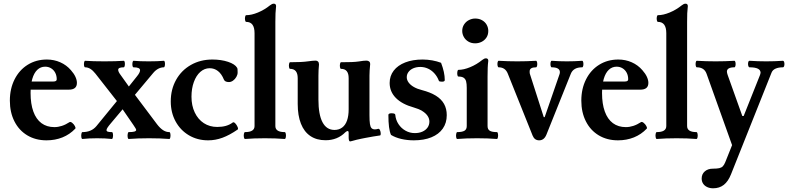

<svg xmlns="http://www.w3.org/2000/svg" viewBox="-20 -746 4253 1036"><path d="M33.2 -203.1Q33.2 -267.1 58.6 -317.6Q84 -368.2 129.4 -396.5Q174.8 -424.8 232.9 -424.8Q271.5 -424.8 305.2 -409.9Q338.9 -395 362.8 -367.2Q378.9 -349.1 387 -331.5Q395 -314 395 -298.8Q395 -280.3 384 -271.2Q373 -262.2 351.1 -262.2H110.4V-306.2H268.1Q286.1 -306.2 286.1 -317.9Q286.1 -337.9 278.1 -353.3Q270 -368.7 255.9 -377.4Q241.7 -386.2 223.6 -386.2Q199.2 -386.2 181.4 -369.4Q163.6 -352.5 154.3 -320.6Q145 -288.6 145 -244.1Q145 -185.5 159.9 -144.3Q174.8 -103 203.6 -81.5Q232.4 -60.1 273.4 -60.1Q293.5 -60.1 313.7 -66.7Q334 -73.2 355 -86.9Q360.4 -90.3 369.4 -83.3Q378.4 -76.2 384 -65.9Q389.6 -55.7 386.2 -51.8Q356.4 -20.5 316.9 -4.6Q277.3 11.2 231 11.2Q172.4 11.2 127.4 -15.6Q82.5 -42.5 57.9 -91.1Q33.2 -139.6 33.2 -203.1Z M424.8 -33.2Q449.1 -33.2 468 -41.3Q486.8 -49.3 500.5 -65.9L610.8 -200.7L494.6 -349.1Q481.4 -365.7 467.8 -374.3Q454.1 -382.8 439.5 -382.8Q435.1 -382.8 433.6 -391.6Q432.1 -400.4 433.8 -409.2Q435.5 -418 439.5 -418Q480.8 -415 543.5 -415Q606.1 -415 647.5 -418Q651.9 -418 653.3 -409.2Q654.8 -400.4 653.1 -391.6Q651.4 -382.8 647.5 -382.8Q632.6 -382.8 625.1 -379.5Q617.7 -376.2 617.7 -369.1Q617.7 -359.2 629.9 -342.8L675.3 -279.3L719.7 -335Q728 -345.2 731.9 -353.2Q735.8 -361.1 735.8 -367.2Q735.8 -374.8 727.1 -378.8Q718.3 -382.8 700.7 -382.8Q696.3 -382.8 694.8 -391.6Q693.4 -400.4 695.1 -409.2Q696.8 -418 700.7 -418Q733.3 -415 782.4 -415Q831.1 -415 863.8 -418Q868.2 -418 869.6 -409.2Q871.1 -400.4 869.4 -391.6Q867.7 -382.8 863.8 -382.8Q848.6 -382.8 833.5 -374.8Q818.4 -366.7 805.7 -351.1L708 -234.4L827.6 -75.2Q843.8 -54.2 859.9 -43.7Q876 -33.2 893.6 -33.2Q897.9 -33.2 899.4 -23.9Q900.9 -14.6 899.2 -5.4Q897.5 3.9 893.6 3.9Q844.7 0 784.2 0Q723.7 0 674.8 3.9Q670.4 3.9 668.9 -5.4Q667.5 -14.6 669.2 -23.9Q670.9 -33.2 674.8 -33.2Q695 -33.2 704.9 -36Q714.8 -38.9 714.8 -44.9Q714.8 -50.3 699.7 -71.8L641.6 -156.2L577.6 -80.1Q565.9 -66.4 560.3 -57.7Q554.7 -49.1 554.7 -43.9Q554.7 -38.1 561.5 -35.6Q568.4 -33.2 583.7 -33.2Q588 -33.2 589.4 -23.9Q590.8 -14.6 589.1 -5.4Q587.4 3.9 583.5 3.9Q548.4 0 504.2 0Q459.9 0 424.8 3.9Q420.4 3.9 418.9 -5.4Q417.5 -14.6 419.2 -23.9Q420.9 -33.2 424.8 -33.2Z M901.4 -198.7Q901.4 -263.7 930.2 -315.2Q959 -366.7 1010.3 -395.8Q1061.5 -424.8 1126 -424.8Q1173.3 -424.8 1210.7 -412.4Q1248 -399.9 1259.3 -380.4Q1261.2 -377.4 1261.7 -371.8Q1262.2 -366.2 1262.2 -354.5Q1262.2 -343.3 1255.4 -331.1Q1248.5 -318.8 1237.5 -311Q1226.6 -303.2 1215.3 -303.2Q1205.1 -303.2 1198 -306.4Q1190.9 -309.6 1188 -316.9Q1175.8 -347.2 1156.2 -362.5Q1136.7 -377.9 1111.3 -377.9Q1083.5 -377.9 1061 -358.2Q1038.6 -338.4 1025.9 -303.2Q1013.2 -268.1 1013.2 -224.1Q1013.2 -176.3 1030.8 -139.2Q1048.3 -102.1 1079.8 -81.5Q1111.3 -61 1152.3 -61Q1178.2 -61 1199 -66.9Q1219.7 -72.8 1235.8 -85Q1241.2 -88.9 1249.3 -80.6Q1257.3 -72.3 1262 -61Q1266.6 -49.8 1262.2 -46.9Q1218.3 -16.6 1180.2 -2.7Q1142.1 11.2 1103 11.2Q1045.4 11.2 999.5 -15.9Q953.6 -43 927.5 -90.8Q901.4 -138.7 901.4 -198.7Z M1302.2 -33.2Q1353.5 -33.2 1353.5 -65.9V-566.9Q1353.5 -597.4 1342.3 -612.7Q1331.1 -627.9 1308.6 -627.9Q1304.2 -627.9 1302.5 -637Q1300.8 -646 1302.5 -655Q1304.2 -664.1 1308.6 -664.1Q1336.9 -664.1 1371.8 -678.5Q1406.7 -692.9 1437 -717.3Q1443.4 -722.2 1447.8 -724.1Q1452.1 -726.1 1457.8 -726.1Q1463.4 -726.1 1466.6 -722.8Q1469.7 -719.5 1469.7 -712.9Q1467.3 -692.9 1466.6 -674.1Q1465.8 -655.3 1465.8 -627.9V-65.9Q1465.8 -33.2 1516.1 -33.2Q1520.5 -33.2 1522.2 -23.9Q1523.9 -14.6 1522.2 -5.4Q1520.5 3.9 1516.1 3.9Q1468.8 0 1409.2 0Q1349.6 0 1302.2 3.9Q1297.9 3.9 1296.1 -5.4Q1294.4 -14.6 1296.1 -23.9Q1297.9 -33.2 1302.2 -33.2Z M1861.3 -4.9V-27.8Q1861.3 -39.1 1856 -39.1Q1851.1 -39.1 1843.3 -32.2Q1822.8 -11.2 1795.7 -0.2Q1768.6 10.7 1736.8 10.7Q1688.5 10.7 1654.8 -12Q1621.1 -34.7 1603.8 -78.6Q1586.4 -122.6 1586.4 -185.1V-324.2Q1586.4 -349.1 1576.2 -361.8Q1565.9 -374.5 1545.4 -374.5Q1541 -374.5 1539.6 -383.5Q1538.1 -392.6 1539.8 -401.4Q1541.5 -410.2 1545.4 -410.2Q1608.9 -410.2 1641.6 -415Q1668 -418.9 1683.6 -418.9Q1691.4 -418.9 1696.3 -413.6Q1701.2 -408.2 1701.2 -397.9Q1698.2 -367.2 1698.2 -337.9V-208.5Q1698.2 -127.9 1720.2 -86.4Q1742.2 -44.9 1784.7 -44.9Q1809.1 -44.9 1826.4 -57.9Q1843.8 -70.8 1852.5 -95.7Q1861.3 -120.6 1861.3 -156.2V-324.2Q1861.3 -374.5 1820.3 -374.5Q1815.9 -374.5 1814.5 -383.5Q1813 -392.6 1814.7 -401.4Q1816.4 -410.2 1820.3 -410.2Q1853.5 -410.2 1877.4 -411.1Q1901.4 -412.1 1917.5 -414.6Q1932.1 -417 1940.7 -418Q1949.2 -418.9 1957.5 -418.9Q1966.3 -418.9 1971.9 -414.3Q1977.5 -409.7 1977.5 -400.9Q1973.6 -363.3 1973.6 -337.9V-125Q1973.6 -93.3 1976.1 -77.1Q1978.5 -61 1984.9 -54.4Q1991.2 -47.9 2003.4 -47.9Q2009.8 -47.9 2020.5 -50.8Q2026.4 -52.2 2030.3 -43.7Q2034.2 -35.2 2034.4 -25.4Q2034.7 -15.6 2030.3 -15.1Q2016.6 -13.2 1993.9 -9.5Q1971.2 -5.9 1949.7 -1.5L1930.2 2.4Q1904.8 7.3 1878.4 15.1Q1872.6 17.1 1869.1 17.1Q1865.2 17.1 1863.3 11.5Q1861.3 5.9 1861.3 -4.9Z M2089.8 -18.1Q2082.5 -34.2 2079.1 -61Q2075.7 -87.9 2075.7 -126Q2075.7 -130.4 2080.1 -132.6Q2084.5 -134.8 2092.8 -134.8Q2102.5 -134.8 2107.4 -132.8Q2112.3 -130.9 2112.8 -127Q2115.2 -99.1 2130.1 -76.4Q2145 -53.7 2168.2 -40.8Q2191.4 -27.8 2218.3 -27.8Q2241.2 -27.8 2259 -35.6Q2276.9 -43.5 2286.9 -57.6Q2296.9 -71.8 2296.9 -89.8Q2296.9 -106.4 2286.9 -121.1Q2276.9 -135.7 2258.1 -147.2Q2239.3 -158.7 2212.9 -166Q2149.4 -183.6 2116 -217.5Q2082.5 -251.5 2082.5 -298.3Q2082.5 -336.4 2104.5 -365Q2126.5 -393.6 2166.7 -409.2Q2207 -424.8 2260.3 -424.8Q2286.1 -424.8 2312.3 -420.2Q2338.4 -415.5 2359.9 -407.2Q2369.6 -381.8 2374.8 -358.4Q2379.9 -335 2379.9 -314Q2379.9 -305.2 2364.7 -305.2Q2356.9 -305.2 2353 -306.4Q2349.1 -307.6 2348.1 -310.1Q2339.4 -333 2324.2 -349.9Q2309.1 -366.7 2289.6 -375.7Q2270 -384.8 2248 -384.8Q2227.1 -384.8 2210.4 -377.7Q2193.8 -370.6 2184.3 -357.9Q2174.8 -345.2 2174.8 -329.6Q2174.8 -314.5 2184.8 -300.8Q2194.8 -287.1 2213.1 -276.6Q2231.4 -266.1 2256.8 -259.8Q2302.2 -248 2331.8 -229.7Q2361.3 -211.4 2376 -185.3Q2390.6 -159.2 2390.6 -124.5Q2390.6 -82.5 2369.1 -52Q2347.7 -21.5 2307.6 -5.1Q2267.6 11.2 2212.9 11.2Q2177.2 11.2 2145 3.7Q2112.8 -3.9 2089.8 -18.1Z M2447.3 -33.2Q2473.6 -33.2 2486.1 -40.5Q2498.5 -47.9 2498.5 -65.9V-272Q2498.5 -293.9 2495.1 -306.9Q2491.7 -319.8 2481.9 -326.4Q2472.2 -333 2453.6 -333Q2449.2 -333 2447.8 -342Q2446.3 -351.1 2448 -360.1Q2449.7 -369.1 2453.6 -369.1Q2481.9 -369.1 2516.8 -383.5Q2551.8 -397.9 2582 -422.4Q2588.4 -427.2 2592.8 -429.2Q2597.2 -431.2 2602.5 -431.2Q2608.4 -431.2 2611.6 -427.7Q2614.7 -424.3 2614.7 -418Q2612.3 -398.9 2611.6 -380.1Q2610.8 -361.3 2610.8 -333V-65.9Q2610.8 -47.9 2622.8 -40.5Q2634.8 -33.2 2661.1 -33.2Q2665.5 -33.2 2667 -23.9Q2668.5 -14.6 2666.7 -5.4Q2665 3.9 2661.1 3.9Q2613.8 0 2554.2 0Q2494.6 0 2447.3 3.9Q2442.9 3.9 2441.4 -5.4Q2439.9 -14.6 2441.7 -23.9Q2443.4 -33.2 2447.3 -33.2ZM2474.1 -579.1Q2474.1 -599.1 2484.4 -614.5Q2494.6 -629.9 2510.7 -637.9Q2526.9 -646 2543.9 -646Q2565.4 -646 2581.5 -636.7Q2597.7 -627.4 2606.2 -612.1Q2614.7 -596.7 2614.7 -579.1Q2614.7 -558.1 2604.5 -543Q2594.2 -527.8 2578.1 -520Q2562 -512.2 2543.9 -512.2Q2522.9 -512.2 2507.1 -521.7Q2491.2 -531.2 2482.7 -546.6Q2474.1 -562 2474.1 -579.1Z M2854 -14.2 2720.2 -348.1Q2713.4 -365.7 2700.9 -374.3Q2688.5 -382.8 2670.9 -382.8Q2666.5 -382.8 2664.8 -391.6Q2663.1 -400.4 2664.8 -409.2Q2666.5 -418 2670.9 -418Q2721.7 -415 2771.5 -415Q2821.8 -415 2872.1 -418Q2876.5 -418 2878.2 -409.2Q2879.9 -400.4 2878.2 -391.6Q2876.5 -382.8 2872.1 -382.8Q2855 -382.8 2846.4 -377.4Q2837.9 -372.1 2837.9 -360.8Q2837.9 -350.6 2838.9 -348.1L2914.1 -113.8H2918.9L2999 -345.2Q3001 -350.6 3001 -356.9Q3001 -369.6 2990 -376.2Q2979 -382.8 2957 -382.8Q2952.6 -382.8 2950.9 -391.6Q2949.2 -400.4 2950.9 -409.2Q2952.6 -418 2957 -418Q2998 -415 3039.1 -415Q3080.1 -415 3121.1 -418Q3125.5 -418 3127.2 -409.2Q3128.9 -400.4 3127.2 -391.6Q3125.5 -382.8 3121.1 -382.8Q3097.2 -382.8 3082 -374Q3066.9 -365.2 3060.1 -348.1L2928.2 -19Q2921.9 -3.9 2912.1 3.7Q2902.3 11.2 2889.2 11.2Q2864.3 11.2 2854 -14.2Z M3116.7 -203.1Q3116.7 -267.1 3142.1 -317.6Q3167.5 -368.2 3212.9 -396.5Q3258.3 -424.8 3316.4 -424.8Q3355 -424.8 3388.7 -409.9Q3422.4 -395 3446.3 -367.2Q3462.4 -349.1 3470.5 -331.5Q3478.5 -314 3478.5 -298.8Q3478.5 -280.3 3467.5 -271.2Q3456.5 -262.2 3434.6 -262.2H3193.8V-306.2H3351.6Q3369.6 -306.2 3369.6 -317.9Q3369.6 -337.9 3361.6 -353.3Q3353.5 -368.7 3339.4 -377.4Q3325.2 -386.2 3307.1 -386.2Q3282.7 -386.2 3264.9 -369.4Q3247.1 -352.5 3237.8 -320.6Q3228.5 -288.6 3228.5 -244.1Q3228.5 -185.5 3243.4 -144.3Q3258.3 -103 3287.1 -81.5Q3315.9 -60.1 3356.9 -60.1Q3377 -60.1 3397.2 -66.7Q3417.5 -73.2 3438.5 -86.9Q3443.8 -90.3 3452.9 -83.3Q3461.9 -76.2 3467.5 -65.9Q3473.1 -55.7 3469.7 -51.8Q3439.9 -20.5 3400.4 -4.6Q3360.8 11.2 3314.5 11.2Q3255.9 11.2 3210.9 -15.6Q3166 -42.5 3141.4 -91.1Q3116.7 -139.6 3116.7 -203.1Z M3523.9 -33.2Q3575.2 -33.2 3575.2 -65.9V-566.9Q3575.2 -597.4 3564 -612.7Q3552.7 -627.9 3530.3 -627.9Q3525.9 -627.9 3524.2 -637Q3522.5 -646 3524.2 -655Q3525.9 -664.1 3530.3 -664.1Q3558.6 -664.1 3593.5 -678.5Q3628.4 -692.9 3658.7 -717.3Q3665 -722.2 3669.4 -724.1Q3673.8 -726.1 3679.4 -726.1Q3685.1 -726.1 3688.2 -722.8Q3691.4 -719.5 3691.4 -712.9Q3689 -692.9 3688.2 -674.1Q3687.5 -655.3 3687.5 -627.9V-65.9Q3687.5 -33.2 3737.8 -33.2Q3742.2 -33.2 3743.9 -23.9Q3745.6 -14.6 3743.9 -5.4Q3742.2 3.9 3737.8 3.9Q3690.4 0 3630.9 0Q3571.3 0 3523.9 3.9Q3519.5 3.9 3517.8 -5.4Q3516.1 -14.6 3517.8 -23.9Q3519.5 -33.2 3523.9 -33.2Z M3766.1 217.3Q3766.1 193.4 3783 178.7Q3799.8 164.1 3827.1 164.1Q3848.6 164.1 3860.8 161.4Q3873 158.7 3880.1 151.4Q3887.2 144 3893.1 129.9L3930.2 37.1L3792.5 -348.1Q3786.1 -365.7 3772.9 -374.3Q3759.8 -382.8 3740.2 -382.8Q3735.8 -382.8 3734.1 -391.6Q3732.4 -400.4 3734.1 -409.2Q3735.8 -418 3740.2 -418Q3791 -415 3841.3 -415Q3892.1 -415 3942.4 -418Q3946.8 -418 3948.5 -409.2Q3950.2 -400.4 3948.5 -391.6Q3946.8 -382.8 3942.4 -382.8Q3922.9 -382.8 3912.6 -377Q3902.3 -371.1 3902.3 -359.9Q3902.3 -353.5 3906.2 -341.8L3985.4 -120.1H3992.7L4081.1 -341.8Q4083 -347.7 4084 -353Q4084 -368.2 4069.1 -375.5Q4054.2 -382.8 4024.4 -382.8Q4019.5 -382.8 4017.3 -391.6Q4015.1 -400.4 4017.1 -409.2Q4019 -418 4024.4 -418Q4069.3 -415 4114.3 -415Q4159.7 -415 4204.1 -418Q4209.5 -418 4211.7 -409.2Q4213.9 -400.4 4211.7 -391.6Q4209.5 -382.8 4204.1 -382.8Q4180.7 -382.8 4164.8 -375.7Q4148.9 -368.7 4143.1 -354L3924.3 194.8Q3909.2 232.9 3885.5 251.5Q3861.8 270 3828.1 270Q3810.1 270 3795.9 263.4Q3781.7 256.8 3773.9 244.9Q3766.1 232.9 3766.1 217.3Z"/></svg>

Font: Junicode Two Beta VF
Style: Regular
Weight: 400
Designer: Peter S. Baker
Foundry: Briery Creek Software
Version: Version 1.031 beta; ttfautohint (v1.8.1.43-b0c9)